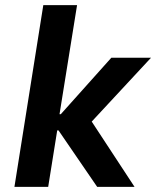

<svg xmlns="http://www.w3.org/2000/svg" viewBox="-20 -725 606 745"><path d="M36 0 148 -705H279L211 -282H216L412 -501H566L319 -235V-279L502 0H357L207 -219H202L167 0Z"/></svg>

Font: Nunito Sans 7pt SemiCondensed
Style: Bold Italic
Weight: 700
Width: 4
Italic angle: -9°
Designer: Vernon Adams
Foundry: Vernon Adams
Version: Version 3.101;gftools[0.9.27]